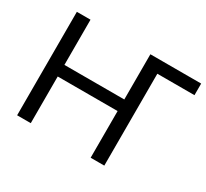

<svg xmlns="http://www.w3.org/2000/svg" viewBox="-141 -919 1218 1133"><g transform="rotate(30 468.0 -352.5)"><path d="M85 0V-705H178V-397H586V-705H932V-626H679V0H586V-318H178V0Z"/></g></svg>

Font: Nunito Sans Medium
Style: Regular
Weight: 500
Designer: Vernon Adams
Foundry: Vernon Adams
Version: Version 3.101; ttfautohint (v1.8.4.7-5d5b);gftools[0.9.27]